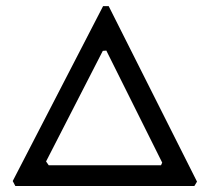

<svg xmlns="http://www.w3.org/2000/svg" viewBox="-20 -621 700 641"><path d="M22.5 -16.6 324.2 -600.6H342.8L637.7 -14.6L628.9 0H31.2ZM517.6 -69.3 521.5 -78.1 335 -452.1 323.2 -451.2 133.8 -82 142.6 -69.3Z"/></svg>

Font: Comprehension Dark
Style: Regular
Weight: 700
Designer: Alfredo Marco Pradil
Foundry: Alfredo Marco Pradil
Version: 1.0